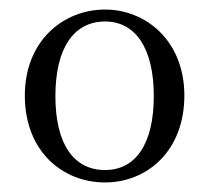

<svg xmlns="http://www.w3.org/2000/svg" viewBox="-20 -834 437 402"><path d="M200 -452C287 -452 366 -517 366 -634C366 -749 285 -814 200 -814C113 -814 32 -749 32 -634C32 -517 111 -452 200 -452ZM200 -478C135 -478 96 -531 96 -633C96 -734 135 -789 200 -789C263 -789 302 -734 302 -633C302 -531 263 -478 200 -478Z"/></svg>

Font: Noto Serif CJK TC
Style: Regular
Weight: 400
Designer: Ryoko NISHIZUKA 西塚涼子 (kana & ideographs); Frank Grießhammer (Latin, Greek & Cyrillic); Wenlong ZHANG 张文龙 (bopomofo); San
Foundry: Adobe
Version: Version 2.001;hotconv 1.1.0;makeotfexe 2.6.0